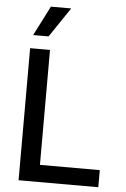

<svg xmlns="http://www.w3.org/2000/svg" viewBox="-63 -1008 689 1053"><g transform="rotate(5 282.0 -482.0)"><path d="M90.3 -800.3 173.8 -963.9H285.6L175.3 -800.3ZM80.1 0V-727.1H189.5V-94.2H519V0Z"/></g></svg>

Font: Interop Med
Style: Regular
Weight: 500
Designer: Rasmus Andersson, Google, Jang Haemin
Foundry: jhaemin
Version: Version 1.007